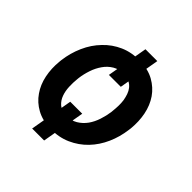

<svg xmlns="http://www.w3.org/2000/svg" viewBox="-180 -736 946 946"><g transform="rotate(45 293.5 -262.5)"><path d="M347.2 -380.9 384.8 -597.7H302.2L264.2 -380.9ZM267.1 73.2 306.6 -152.8H223.1L183.6 73.2ZM46.9 -265.6 45.9 -255.4Q40.5 -203.6 50.3 -156Q60.1 -108.4 85.4 -72.3Q110.4 -35.6 151.1 -13.2Q191.9 9.3 248 10.3Q307.1 11.7 355.2 -9.8Q403.3 -31.2 439 -68.4Q474.6 -105.5 496.6 -155Q518.6 -204.6 525.4 -259.8L526.9 -270.5Q532.2 -322.3 522.7 -370.1Q513.2 -418 487.8 -455.1Q462.4 -491.7 421.9 -514.4Q381.3 -537.1 324.2 -538.1Q265.6 -539.6 218 -518.6Q170.4 -497.6 135.3 -460.4Q98.6 -422.9 76.2 -372.1Q53.7 -321.3 46.9 -265.6ZM168.9 -255.4 169.9 -265.6Q173.8 -295.4 184.1 -326.2Q194.3 -356.9 211.9 -381.8Q229 -406.7 254.9 -422.1Q280.8 -437.5 315.9 -436Q337.9 -435.1 353.5 -427.2Q369.1 -419.4 379.4 -406.2Q389.2 -394 394.8 -377.7Q400.4 -361.3 403.3 -344.2Q405.8 -325.7 405.3 -306.6Q404.8 -287.6 402.8 -270L401.9 -259.8Q397.9 -230.5 387.9 -200Q377.9 -169.4 360.8 -145Q342.8 -120.1 317.1 -104.7Q291.5 -89.4 256.8 -90.3Q223.6 -91.3 204.6 -107.9Q185.5 -124.5 176.8 -149.4Q168.5 -172.4 167.2 -200.9Q166 -229.5 168.9 -255.4Z"/></g></svg>

Font: Roboto Mono SemiBold
Style: Italic
Weight: 600
Italic angle: -10°
Monospace: yes
Designer: Google
Version: Version 3.000